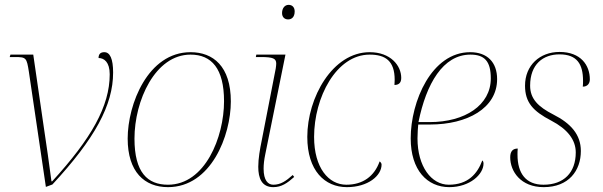

<svg xmlns="http://www.w3.org/2000/svg" viewBox="-20 -761 2486 791"><path d="M99 -465 169 9 196 -1C371 -190 446 -328 446 -462C446 -519 433 -546 410 -546C397 -546 386 -541 386 -522C409 -522 432 -505 432 -455C432 -323 356 -190 195 -14H192C184 -78 170 -173 160 -240L117 -536H23L20 -526H42C88 -526 90 -523 99 -465Z M672 10C850 10 931 -203 931 -343C931 -488 858 -546 765 -546C589 -546 506 -331 506 -190C506 -53 575 10 672 10ZM672 0C588 0 534 -50 534 -190C534 -346 619 -536 765 -536C852 -536 903 -478 903 -344C903 -196 825 0 672 0Z M1167 -681C1181 -681 1194 -690 1194 -714C1194 -731 1184 -741 1169 -741C1153 -741 1142 -727 1142 -707C1142 -690 1153 -681 1167 -681ZM1106 10C1140 10 1164 -7 1192 -32L1186 -40C1158 -15 1136 0 1106 0C1084 0 1066 -18 1066 -66C1066 -83 1068 -102 1073 -126L1156 -536H1036L1034 -526H1055C1105 -526 1118 -520 1118 -499C1118 -493 1117 -487 1116 -479L1058 -181C1051 -147 1044 -108 1044 -74C1044 -27 1058 10 1106 10Z M1409 10C1496 10 1552 -37 1552 -83C1552 -89 1547 -94 1544 -96C1522 -34 1474 0 1407 0C1334 0 1274 -69 1274 -197C1274 -359 1365 -536 1503 -536C1568 -536 1606 -510 1606 -432C1606 -423 1605 -415 1605 -411C1621 -411 1633 -418 1633 -440C1633 -491 1589 -546 1503 -546C1350 -546 1246 -359 1246 -197C1246 -58 1318 10 1409 10Z M1831 10C1916 10 1972 -43 1972 -87C1972 -93 1970 -98 1967 -100C1947 -46 1909 0 1829 0C1757 0 1700 -75 1700 -191C1700 -208 1702 -241 1703 -248H1752C1905 -248 2028 -315 2028 -435C2028 -505 1987 -546 1917 -546C1758 -546 1672 -343 1672 -191C1672 -60 1740 10 1831 10ZM1750 -258H1704C1736 -416 1805 -536 1918 -536C1976 -536 2002 -509 2002 -438C2002 -328 1896 -258 1750 -258Z M2220 10C2323 10 2373 -58 2373 -139C2373 -207 2331 -253 2260 -289C2197 -321 2164 -354 2164 -408C2164 -496 2217 -537 2285 -537C2357 -537 2382 -497 2382 -428C2382 -421 2382 -412 2381 -404C2400 -404 2410 -417 2410 -434C2410 -492 2373 -547 2285 -547C2204 -547 2143 -492 2143 -408C2143 -339 2176 -303 2251 -264C2318 -229 2352 -185 2352 -133C2352 -50 2303 0 2219 0C2147 0 2112 -46 2112 -124C2112 -132 2112 -140 2113 -149C2093 -149 2082 -138 2082 -113C2082 -55 2125 10 2220 10Z"/></svg>

Font: Noto Serif Display Thin
Style: Italic
Weight: 100
Italic angle: -12°
Designer: Monotype Design Team
Foundry: Monotype Imaging Inc.
Version: Version 2.009